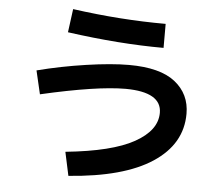

<svg xmlns="http://www.w3.org/2000/svg" viewBox="-56 -844 1112 957"><g transform="rotate(5 500.0 -365.0)"><path d="M116.2 -460Q233.4 -490.2 359.9 -508.8Q486.3 -527.3 573.2 -527.3Q729.5 -527.3 804.7 -467.8Q879.9 -408.2 879.9 -309.6Q879.9 -158.2 737.8 -64.5Q595.7 29.3 320.3 49.8L294.9 -68.4Q526.4 -91.8 636.7 -153.3Q747.1 -214.8 747.1 -302.7Q747.1 -406.2 567.4 -407.2Q422.9 -407.2 143.6 -342.8ZM255.9 -663.1 271.5 -780.3Q510.7 -747.1 737.3 -747.1V-627Q516.6 -627 255.9 -663.1Z"/></g></svg>

Font: Mgen+ 1c bold
Style: Bold
Weight: 700
Designer: [Source Han Sans]
Ryoko NISHIZUKA  (kana & ideographs); Paul D. Hunt (Latin, Greek & Cyrillic); Wenlong ZHANG  (bopomofo
Version: Version 1.059.20150602